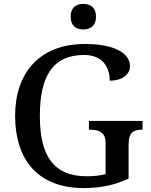

<svg xmlns="http://www.w3.org/2000/svg" viewBox="-20 -948 769 978"><path d="M404 -798C440 -798 469 -816 469 -863C469 -911 440 -928 404 -928C368 -928 340 -911 340 -863C340 -816 368 -798 404 -798ZM407 10C495 10 565 -6 635 -38V-214C635 -275 663 -287 701 -287H706V-332H433V-287H439C484 -287 518 -275 518 -218V-61C492 -54 457 -50 423 -50C248 -50 183 -160 183 -358C183 -556 246 -668 409 -668C504 -668 539 -604 539 -537C600 -537 642 -567 642 -611C642 -675 566 -724 413 -724C179 -724 57 -574 57 -358C57 -137 171 10 407 10Z"/></svg>

Font: Noto Serif Georgian Medium
Style: Regular
Weight: 500
Designer: Monotype Design Team, Akaki Razmadze
Foundry: Google LLC
Version: Version 2.003